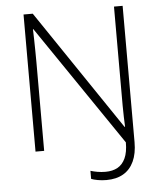

<svg xmlns="http://www.w3.org/2000/svg" viewBox="-59 -765 837 996"><g transform="rotate(-5 359.5 -267.5)"><path d="M455 179Q431 179 409.5 175Q388 171 376 166V124Q392 129 412 132.5Q432 136 454 136Q491 136 517 121.5Q543 107 557.5 75.5Q572 44 572 -7L145 -634H143Q144 -609 144.5 -580.5Q145 -552 145.5 -523Q146 -494 146 -464V0H101V-714H149L572 -88H575Q574 -112 573 -140Q572 -168 572 -197.5Q572 -227 572 -255V-714H617V-4Q617 55 598 96Q579 137 543 158Q507 179 455 179Z"/></g></svg>

Font: Noto Sans Oriya ExtraLight
Style: Regular
Weight: 250
Version: Version 2.003